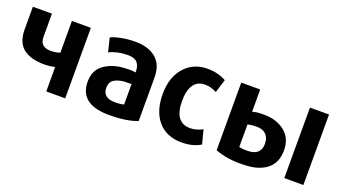

<svg xmlns="http://www.w3.org/2000/svg" viewBox="-53 -968 2470 1400"><g transform="rotate(20 1182.5 -267.5)"><path d="M474 8H327V-181Q282 -172 248 -172Q137 -172 80.5 -218Q24 -264 24 -366V-539H172V-358Q172 -281 256 -281Q297 -281 327 -293V-539H474Z M1034 -356V-20Q951 13 816 13Q586 13 586 -163Q586 -254 652.5 -299.5Q719 -345 816 -348Q823 -349 846 -349Q854 -349 862 -348.5Q870 -348 879 -346.5Q888 -345 892 -345Q892 -396 870 -420.5Q848 -445 797 -445Q717 -445 653 -414L627 -520Q650 -533 702 -544Q754 -555 816 -555Q916 -555 975 -506Q1034 -457 1034 -356ZM893 -97V-255Q846 -255 835 -254Q785 -249 757 -229.5Q729 -210 729 -167Q729 -89 825 -89Q869 -89 893 -97Z M1527 -17Q1469 20 1380 20Q1262 20 1196.5 -56.5Q1131 -133 1131 -266Q1131 -395 1199 -472.5Q1267 -550 1377 -550Q1461 -550 1522 -514Q1509 -469 1490 -411Q1444 -435 1399 -435Q1340 -435 1310.5 -391Q1281 -347 1281 -267Q1281 -99 1403 -99Q1450 -99 1499 -125Z M1641 -539H1788V-366Q1815 -375 1855 -376H1889Q1982 -373 2042.5 -322.5Q2103 -272 2103 -180Q2103 -82 2037 -32Q1971 18 1856 18Q1739 23 1641 -14ZM1956 -178Q1956 -221 1933 -247Q1910 -273 1867 -275H1835Q1815 -274 1788 -268V-93Q1810 -87 1830 -87Q1843 -86 1858 -87Q1956 -90 1956 -178ZM2322 8H2174V-539H2322Z"/></g></svg>

Font: Repo
Style: Bold
Weight: 700
Designer: Stefan Peev
Foundry: Context Ltd
Version: Version 001.000